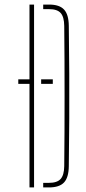

<svg xmlns="http://www.w3.org/2000/svg" viewBox="-20 -820 375 840"><path d="M60 -473H121V-453H60ZM160 -473H211V-453H160ZM109 0V-800H129V0ZM169 0V-20H194Q230 -20 245.2 -37Q260.5 -54 261 -93Q262 -170 262.2 -246.8Q262.5 -323.5 262.5 -400Q262.5 -476.5 262.2 -553.2Q262 -630 261 -707Q260.5 -746 245.5 -763Q230.5 -780 195 -780H169V-800H195Q240 -800 260.2 -778.2Q280.5 -756.5 281 -707Q282.5 -597 283 -498.2Q283.5 -399.5 283 -301Q282.5 -202.5 281 -93Q280.5 -43.5 260.2 -21.8Q240 0 194 0Z"/></svg>

Font: Big Shoulders Stencil Display SC Thin
Style: Regular
Weight: 100
Designer: Patric King
Foundry: XO Type Co
Version: Version 2.001